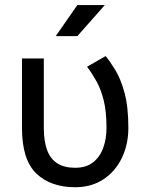

<svg xmlns="http://www.w3.org/2000/svg" viewBox="-20 -743 585 772"><path d="M156.2 -507.8H68.4V-228.5Q68.4 -100.6 126 -45.4Q183.6 9.8 282.2 9.8Q348.1 9.8 396.2 -22.2Q444.3 -54.2 470.2 -108.4Q496.1 -162.6 496.1 -228.5Q496.1 -314 480.7 -369.9Q465.3 -425.8 444.1 -460.7Q422.9 -495.6 404.8 -517.6L330.1 -474.6Q350.1 -448.2 367.9 -416.3Q385.7 -384.3 397 -339.4Q408.2 -294.4 408.2 -228.5Q408.2 -185.1 395 -148.4Q381.8 -111.8 354 -90.1Q326.2 -68.4 282.2 -68.4Q238.3 -68.4 210.4 -86.2Q182.6 -104 169.4 -139.6Q156.2 -175.3 156.2 -228.5ZM291 -597.7H204.1L291 -722.7H401.4Z"/></svg>

Font: Giphurs
Style: Regular
Weight: 400
Version: Version 2.010